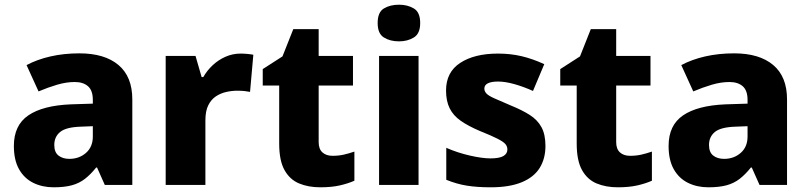

<svg xmlns="http://www.w3.org/2000/svg" viewBox="-20 -787 3439 817"><path d="M318 -560Q425 -560 484 -510.5Q543 -461 543 -364V0H426L393 -74H389Q366 -45 341.5 -26Q317 -7 285.5 1.5Q254 10 208 10Q160 10 121.5 -9Q83 -28 61 -67Q39 -106 39 -166Q39 -254 100.5 -296Q162 -338 281 -343L375 -346V-362Q375 -402 354.5 -420Q334 -438 298 -438Q262 -438 223 -426.5Q184 -415 144 -398L93 -510Q138 -534 195 -547Q252 -560 318 -560ZM324 -248Q261 -246 236 -225.5Q211 -205 211 -170Q211 -139 229 -125Q247 -111 275 -111Q317 -111 346 -136.5Q375 -162 375 -206V-250Z M1004 -559Q1017 -559 1033 -557.5Q1049 -556 1058 -554L1044 -396Q1035 -398 1021 -399.5Q1007 -401 990 -401Q966 -401 942 -395.5Q918 -390 898 -376.5Q878 -363 866 -338.5Q854 -314 854 -275V0H685V-549H812L838 -459H845Q861 -487 885 -509.5Q909 -532 939.5 -545.5Q970 -559 1004 -559Z M1395 -124Q1421 -124 1443 -129Q1465 -134 1488 -142V-18Q1461 -6 1426 2Q1391 10 1343 10Q1292 10 1252.5 -6.5Q1213 -23 1190.5 -63.5Q1168 -104 1168 -176V-423H1098V-493L1182 -547L1228 -663H1336V-549H1482V-423H1336V-182Q1336 -153 1352 -138.5Q1368 -124 1395 -124Z M1761 -549V0H1593V-549ZM1678 -767Q1714 -767 1741 -751Q1768 -735 1768 -689Q1768 -644 1741 -627.5Q1714 -611 1678 -611Q1640 -611 1613.5 -627.5Q1587 -644 1587 -689Q1587 -735 1613.5 -751Q1640 -767 1678 -767Z M2301 -166Q2301 -112 2276.5 -72.5Q2252 -33 2200 -11.5Q2148 10 2068 10Q2010 10 1966.5 3Q1923 -4 1879 -22V-158Q1927 -137 1979.5 -125Q2032 -113 2067 -113Q2105 -113 2122 -123Q2139 -133 2139 -151Q2139 -164 2130.5 -174Q2122 -184 2096.5 -197Q2071 -210 2021 -230Q1972 -251 1940.5 -273Q1909 -295 1893.5 -326Q1878 -357 1878 -402Q1878 -480 1938.5 -519.5Q1999 -559 2099 -559Q2152 -559 2199 -548Q2246 -537 2296 -514L2248 -400Q2208 -418 2169 -429Q2130 -440 2099 -440Q2071 -440 2056 -432.5Q2041 -425 2041 -410Q2041 -399 2049.5 -389.5Q2058 -380 2082.5 -369Q2107 -358 2154 -338Q2201 -319 2234 -298Q2267 -277 2284 -246Q2301 -215 2301 -166Z M2661 -124Q2687 -124 2709 -129Q2731 -134 2754 -142V-18Q2727 -6 2692 2Q2657 10 2609 10Q2558 10 2518.5 -6.5Q2479 -23 2456.5 -63.5Q2434 -104 2434 -176V-423H2364V-493L2448 -547L2494 -663H2602V-549H2748V-423H2602V-182Q2602 -153 2618 -138.5Q2634 -124 2661 -124Z M3104 -560Q3211 -560 3270 -510.5Q3329 -461 3329 -364V0H3212L3179 -74H3175Q3152 -45 3127.5 -26Q3103 -7 3071.5 1.5Q3040 10 2994 10Q2946 10 2907.5 -9Q2869 -28 2847 -67Q2825 -106 2825 -166Q2825 -254 2886.5 -296Q2948 -338 3067 -343L3161 -346V-362Q3161 -402 3140.5 -420Q3120 -438 3084 -438Q3048 -438 3009 -426.5Q2970 -415 2930 -398L2879 -510Q2924 -534 2981 -547Q3038 -560 3104 -560ZM3110 -248Q3047 -246 3022 -225.5Q2997 -205 2997 -170Q2997 -139 3015 -125Q3033 -111 3061 -111Q3103 -111 3132 -136.5Q3161 -162 3161 -206V-250Z"/></svg>

Font: Noto Sans Thai ExtraBold
Style: Regular
Weight: 800
Version: Version 2.001